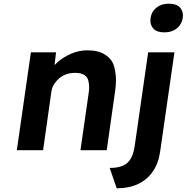

<svg xmlns="http://www.w3.org/2000/svg" viewBox="-20 -812 1009 1038"><path d="M71 0 147 -529H283L275 -460Q282 -467 290 -475Q323 -504 365.5 -522Q408 -540 452 -540Q512 -540 549 -516Q586 -492 596.5 -454Q607 -416 607 -380Q607 -354 603 -324L557 0H415L460 -313Q462 -329 462 -342Q462 -359 457 -378Q452 -397 434 -407.5Q416 -418 389 -418Q387 -418 384 -418Q360 -418 338.5 -410.5Q317 -403 300.5 -389Q284 -375 272.5 -357Q261 -339 258 -318L213 0ZM870 -637Q829 -637 811 -655.5Q793 -674 793 -701Q793 -708 794 -715Q799 -749 825.5 -770.5Q852 -792 892 -792Q933 -792 951 -773.5Q969 -755 969 -729Q969 -722 968 -715Q963 -681 936.5 -659Q910 -637 870 -637ZM611 206 573 96Q616 96 644 84Q672 72 687.5 44.5Q703 17 709 -28L781 -529H923L846 6Q837 71 806 115.5Q775 160 726 183Q677 206 611 206Z"/></svg>

Font: Lexend SemBd
Style: Italic
Weight: 600
Italic angle: -8.13011°
Designer: Bonnie Shaver-Troup, Thomas Jockin
Foundry: Lexend
Version: Version 1.007